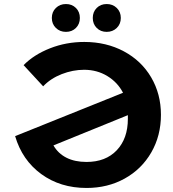

<svg xmlns="http://www.w3.org/2000/svg" viewBox="-20 -920 857 952"><path d="M778 -351Q778 -247 730 -164Q682 -81 598 -34.5Q514 12 409 12Q279 12 184.5 -57Q90 -126 55 -245L590 -460Q563 -512 512 -543Q461 -574 397 -574Q341 -574 286 -552.5Q231 -531 194 -492L97 -597Q148 -649 228 -680.5Q308 -712 398 -712Q507 -712 594 -665.5Q681 -619 729.5 -536.5Q778 -454 778 -351ZM614 -331V-349L245 -199Q268 -159 309.5 -138Q351 -117 409 -117Q504 -117 559 -175Q614 -233 614 -331ZM237 -831Q237 -861 257 -880.5Q277 -900 307 -900Q337 -900 356.5 -880.5Q376 -861 376 -831Q376 -801 356.5 -781.5Q337 -762 307 -762Q277 -762 257 -781.5Q237 -801 237 -831ZM440 -831Q440 -861 459.5 -880.5Q479 -900 509 -900Q539 -900 559 -880.5Q579 -861 579 -831Q579 -801 559 -781.5Q539 -762 509 -762Q479 -762 459.5 -781.5Q440 -801 440 -831Z"/></svg>

Font: Montserrat Alternates
Style: Bold
Weight: 700
Designer: Julieta Ulanovsky
Foundry: Julieta Ulanovsky
Version: Version 7.200